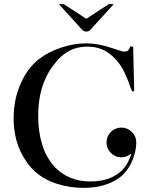

<svg xmlns="http://www.w3.org/2000/svg" viewBox="-20 -894 709 930"><path d="M630 -452H620Q614 -465 611 -473Q603 -497 595.5 -514.5Q588 -532 583 -543Q564 -585 528 -619Q502 -644 471 -656Q442 -668 405 -668Q349 -668 309 -644Q272 -623 243 -583Q212 -546 192 -494Q165 -423 165 -333Q165 -255 184 -195Q193 -164 207 -138.5Q221 -113 239 -92Q307 -15 418 -15Q475 -15 519 -34Q563 -54 587 -88Q597 -102 604 -117.5Q611 -133 617 -152Q607 -143 594.5 -137.5Q582 -132 568 -132Q538 -132 517 -153.5Q496 -175 496 -204Q496 -234 517 -255Q538 -276 568 -276Q597 -276 618.5 -255Q640 -234 640 -204Q640 -172 628.5 -136.5Q617 -101 597 -73Q567 -30 511 -7Q456 16 384 16Q318 16 255 -4Q156 -35 102 -120Q46 -205 46 -321Q46 -411 79 -486Q111 -562 168 -607Q212 -642 275 -663Q336 -684 398 -684Q456 -684 523 -661L563 -648Q574 -644 584 -644Q597 -644 604 -654Q607 -659 612 -670L625 -667ZM265 -874H289L398 -803L507 -874H531L420 -752Q411 -741 398 -741Q385 -741 376 -752ZM265 -874H289L398 -803L507 -874H531L420 -752Q411 -741 398 -741Q385 -741 376 -752Z"/></svg>

Font: Wachinanga
Style: Regular
Weight: 400
Designer: deFharo
Foundry: deFharo
Version: Wachinanga: Version 2.001 2013